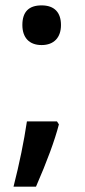

<svg xmlns="http://www.w3.org/2000/svg" viewBox="-20 -572 318 721"><path d="M81.1 -116.2C69.8 -40.5 53.2 41 30.8 128.9H115.2C156.7 33.7 185.5 -44.4 201.2 -105L193.8 -116.2ZM64 -478C64 -431.2 89.4 -402.8 136.2 -402.8C183.1 -402.8 209 -431.6 209 -478C209 -524.4 185.1 -551.8 136.2 -551.8C87.9 -551.8 64 -527.3 64 -478Z"/></svg>

Font: Sahel SemiBold
Style: Bold
Weight: 600
Foundry: Saber Rastikerdar (saber.rastikerdar@gmail.com)
Version: Version 3.4.0